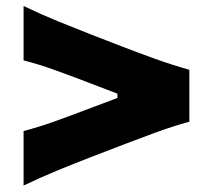

<svg xmlns="http://www.w3.org/2000/svg" viewBox="-20 -652 690 623"><path d="M56.5 -50Q114.4 -77.6 169 -100Q223.6 -122.4 271.8 -141L379.7 -182.5Q427.4 -200.8 481.9 -220.9Q536.5 -241 594.4 -257.2V-425.5Q536.5 -441.9 481.9 -461.6Q427.4 -481.3 379.7 -499.7L271.8 -541.5Q223.6 -560.2 169 -582.5Q114.4 -604.8 56.5 -632.5V-456.1Q105.8 -443.4 155.9 -425.4Q206.1 -407.4 255.9 -388.3L361 -348.1V-334.1L255.9 -294.6Q206.1 -275.6 155.9 -257.6Q105.8 -239.7 56.5 -226.9Z"/></svg>

Font: Pinar FD VF
Style: Regular
Weight: 300
Designer: Amin Abedi
Version: Version 2.000